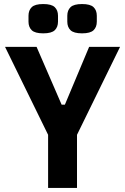

<svg xmlns="http://www.w3.org/2000/svg" viewBox="-20 -930 619 950"><path d="M361 0H218V-263L5 -698H161L285 -412H301L421 -698H574L361 -263ZM194 -765Q153 -765 137 -780.5Q121 -796 121 -823V-852Q121 -879 137 -894.5Q153 -910 194 -910Q235 -910 251 -894.5Q267 -879 267 -852V-823Q267 -796 251 -780.5Q235 -765 194 -765ZM386 -765Q345 -765 329 -780.5Q313 -796 313 -823V-852Q313 -879 329 -894.5Q345 -910 386 -910Q427 -910 443 -894.5Q459 -879 459 -852V-823Q459 -796 443 -780.5Q427 -765 386 -765Z"/></svg>

Font: IBM Plex Sans Condensed
Style: Bold
Weight: 700
Width: 3
Designer: Mike Abbink, Paul van der Laan, Pieter van Rosmalen
Foundry: Bold Monday
Version: Version 3.201